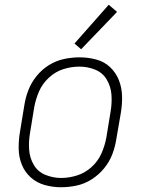

<svg xmlns="http://www.w3.org/2000/svg" viewBox="-20 -779 616 807"><path d="M236 8Q269 8 302 1Q335 -6 365 -25Q395 -44 417.5 -71.5Q440 -99 452 -130.5Q464 -162 469 -195L488 -305Q494 -341 493 -376Q492 -411 479.5 -442.5Q467 -474 442.5 -497Q418 -520 384 -529Q350 -538 315 -538Q282 -538 249 -531Q216 -524 186 -505.5Q156 -487 133.5 -459Q111 -431 99 -399.5Q87 -368 82 -335L64 -225Q58 -190 58.5 -154.5Q59 -119 71.5 -87.5Q84 -56 109 -33.5Q134 -11 167.5 -1.5Q201 8 236 8ZM237 -31Q203 -31 171 -44Q139 -57 122 -86Q105 -115 102.5 -149.5Q100 -184 106 -219L124 -329Q130 -362 144 -394.5Q158 -427 185.5 -452.5Q213 -478 246.5 -488.5Q280 -499 314 -499Q349 -499 380.5 -486Q412 -473 429 -444Q446 -415 448.5 -380.5Q451 -346 445 -311L427 -201Q421 -168 407 -135.5Q393 -103 366 -78Q339 -53 305 -42Q271 -31 237 -31ZM321 -572 472 -729 437 -759 293 -596Z"/></svg>

Font: Iosevka Sparkle XLtObl
Style: Regular
Weight: 200
Italic angle: -9°
Designer: Belleve Invis
Foundry: Belleve Invis
Version: Version 4.5.0; ttfautohint (v1.8.3)